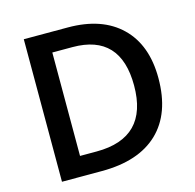

<svg xmlns="http://www.w3.org/2000/svg" viewBox="-104 -821 943 929"><g transform="rotate(-15 367.0 -357.0)"><path d="M674.8 -363.8Q674.8 -187 576.7 -93.5Q478.5 0 293.9 0H94.2V-713.9H314.9Q485.4 -713.9 580.1 -622.1Q674.8 -530.3 674.8 -363.8ZM551.8 -359.9Q551.8 -616.2 312 -616.2H210.9V-98.1H293.9Q551.8 -98.1 551.8 -359.9Z"/></g></svg>

Font: f1_51640          
Style: Regular
Weight: 600
Foundry: Ascender Corporation
Version: Version 1.10